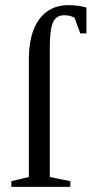

<svg xmlns="http://www.w3.org/2000/svg" viewBox="-20 -724 355 744"><path d="M172.9 -38.1 252.4 -22V0H23.9V-22L91.8 -38.1V-493.2Q91.8 -594.7 132.1 -649.4Q172.4 -704.1 245.1 -704.1Q282.2 -704.1 314.9 -694.8V-594.7H291L269 -654.8Q252.4 -665 229 -665Q198.2 -665 185.5 -637.7Q172.9 -610.4 172.9 -535.2Z"/></svg>

Font: Times New Roman
Style: Regular
Weight: 400
Designer: Steve Matteson
Foundry: Ascender Corporation
Version: Version 2.00.3